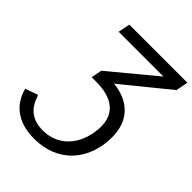

<svg xmlns="http://www.w3.org/2000/svg" viewBox="-282 -821 1162 1162"><g transform="rotate(45 299.0 -240.0)"><path d="M217.8 208Q117.7 208 52.7 163.3Q-12.2 118.7 -35.2 31.7L46.9 2.9Q66.4 66.9 104.5 99.1Q127 117.7 155.5 126.5Q184.1 135.3 219.2 135.3Q270.5 135.3 314.2 115.5Q357.9 95.7 390.1 56.2Q421.9 17.1 437 -33Q452.1 -83 452.1 -131.3Q452.1 -214.4 397.7 -258.1Q343.3 -301.8 239.3 -301.8H200.2L213.4 -370.6L504.4 -611.8H121.1L136.2 -688H633.3L617.7 -609.4L323.7 -370.1Q432.1 -357.9 488.5 -295.9Q544.9 -233.9 544.9 -130.9Q544.9 -61.5 522.7 2Q500.5 65.4 457 112.3Q413.1 159.2 351.6 183.6Q290 208 217.8 208Z"/></g></svg>

Font: Arimo
Style: Italic
Weight: 400
Italic angle: -12°
Designer: Steve Matteson
Foundry: Monotype Imaging Inc.
Version: Version 1.33